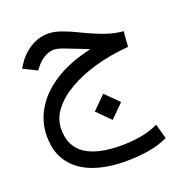

<svg xmlns="http://www.w3.org/2000/svg" viewBox="-134 -533 925 979"><g transform="rotate(-20 329.0 -43.0)"><path d="M408.2 -268.6Q398.9 -272.5 391.6 -275.4Q384.3 -278.3 363.8 -286.6Q314.5 -306.6 282.2 -318.4Q250 -330.1 232.9 -330.1Q205.1 -330.1 179 -314Q152.8 -297.9 134.8 -274.4L121.6 -257.3L47.9 -293.9L55.2 -306.6Q85.9 -356.9 132.1 -387Q178.2 -417 233.4 -417Q264.2 -417 301.3 -404.1Q338.4 -391.1 381.3 -370.1Q457 -333 507.3 -316.2Q557.6 -299.3 599.6 -296.9L593.3 -213.9Q495.6 -206.1 411.4 -182.1Q327.1 -158.2 263.7 -121.1Q200.2 -84 164.8 -36.6Q129.4 10.7 129.4 65.9Q129.4 247.1 389.6 247.1Q442.4 247.1 493.2 238.8Q543.9 230.5 592.3 208L614.3 288.6Q565.4 312 506.8 321.3Q448.2 330.6 382.8 330.6Q284.2 330.6 208.7 303Q133.3 275.4 90.8 218.5Q48.3 161.6 48.3 73.7Q48.3 -4.9 89.4 -73Q130.4 -141.1 210.4 -191.7Q290.5 -242.2 408.2 -268.6ZM321.3 38.1 392.6 -32.7 463.9 38.1 392.6 109.4Z"/></g></svg>

Font: Vazir FD-WOL
Style: Regular-FD-WOL
Weight: 400
Designer: Saber Rastikerdar
Foundry: Saber Rastikerdar
Version: Version 30.1.0